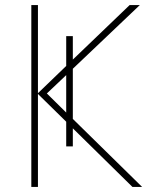

<svg xmlns="http://www.w3.org/2000/svg" viewBox="-20 -734 599 754"><path d="M266 -159H240V-256L129 -365V0H103V-714H129V-368L240 -475V-592H266V-500L489 -714H529L266 -464V-267L538 0H500L266 -230ZM164 -367 240 -292V-439Z"/></svg>

Font: Noto Sans Thin
Style: Regular
Weight: 100
Designer: Monotype Design Team
Foundry: Monotype Imaging Inc.
Version: Version 2.007